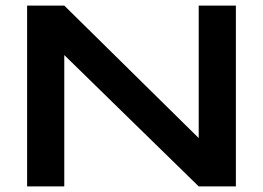

<svg xmlns="http://www.w3.org/2000/svg" viewBox="-20 -667 941 687"><path d="M77 0V-647H210L691 -173V-647H824V0H691L210 -470V0Z"/></svg>

Font: Syne Modified
Style: Bold
Weight: 700
Designer: Lucas Descroix
Foundry: Bonjour Monde
Version: Version 2.200